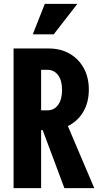

<svg xmlns="http://www.w3.org/2000/svg" viewBox="-20 -970 508 990"><path d="M50 0V-720H231Q293 -720 339.5 -693Q386 -666 412 -618.5Q438 -571 438 -508Q438 -446 412.5 -399Q387 -352 340.5 -325.5Q294 -299 231 -299H160V-401H224Q259 -401 279.5 -429Q300 -457 300 -506Q300 -555 279.5 -582.5Q259 -610 224 -610H192V0ZM312 0 172 -374H307L466 0ZM257 -793H149L211 -950H379Z"/></svg>

Font: Instrument Sans Condensed
Style: Bold
Weight: 700
Width: 3
Designer: Rodrigo Fuenzalida
Foundry: fragTYPE
Version: Version 1.000;gftools[0.9.28]